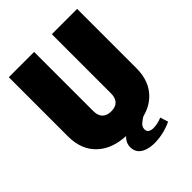

<svg xmlns="http://www.w3.org/2000/svg" viewBox="-236 -804 1073 1073"><g transform="rotate(-45 300.0 -267.5)"><path d="M347 151Q315 151 289 142.5Q263 134 248 116Q233 98 233 71Q233 47 245 29Q252 18 261 10Q156 5 96 -51Q30 -111 30 -218V-686H230V-218Q230 -183 248 -164.5Q266 -146 300 -146Q335 -146 352.5 -164.5Q370 -183 370 -218V-686H570V-218Q570 -111 505 -51Q465 -14 406 1Q392 9 377 22Q360 36 360 56Q360 73 372 80Q384 87 401 87Q417 87 435 83Q453 79 469 72L484 119Q451 135 415 143Q379 151 347 151Z"/></g></svg>

Font: Chivo Mono Medium Black
Style: Regular
Weight: 900
Monospace: yes
Version: Version 1.008